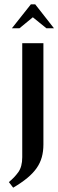

<svg xmlns="http://www.w3.org/2000/svg" viewBox="-20 -695 270 889"><path d="M181 -26Q181 6 173.5 33Q166 60 149.5 83.5Q133 107 106.5 129Q80 151 41 174L21 148Q46 128 64.5 102.5Q83 77 83 33V-495H181ZM123 -675H143L230 -564H195L132 -615L70 -564H35Z"/></svg>

Font: Moniqa Paragraph
Style: Bold
Weight: 700
Designer: Rajesh Rajput
Foundry: Rajesh Rajput
Version: Version 1.000